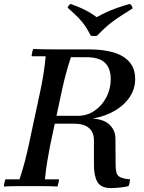

<svg xmlns="http://www.w3.org/2000/svg" viewBox="-24 -953 738 983"><path d="M642 -35Q641 -27 639.5 -18Q638 -9 634 0Q613 5 587.5 7.5Q562 10 544 10Q493 10 475 -21Q457 -52 457 -107V-233Q457 -277 430.5 -298.5Q404 -320 353 -320H201L210 -360H375Q422 -360 460 -386Q498 -412 520.5 -455Q543 -498 543 -547Q543 -603 513.5 -631.5Q484 -660 419 -660H339Q324 -614 314 -577Q304 -540 293 -490L233 -210Q226 -173 218.5 -129.5Q211 -86 206 -35H278Q278 -28 275.5 -17Q273 -6 270 2Q236 0 202 0Q168 0 133 0Q99 0 65 0Q31 0 -4 2Q-4 -6 -1.5 -17Q1 -28 4 -35H76Q91 -80 103 -126Q115 -172 123 -210L183 -490Q191 -528 198 -570.5Q205 -613 210 -665H138Q138 -673 140.5 -684Q143 -695 146 -702Q180 -701 214 -700.5Q248 -700 282 -700H437Q503 -700 555.5 -685Q608 -670 638 -636.5Q668 -603 668 -548Q668 -499 641 -457.5Q614 -416 565.5 -387Q517 -358 451 -346Q510 -342 538.5 -313Q567 -284 567 -243L568 -107Q568 -64 583.5 -51Q599 -38 642 -35ZM641 -933Q646 -929 650 -923.5Q654 -918 655 -910Q618 -887 593 -870.5Q568 -854 549.5 -840Q531 -826 513 -809.5Q495 -793 473 -770Q457 -767 441 -770Q425 -801 411 -821.5Q397 -842 377 -862.5Q357 -883 322 -914Q328 -927 337 -933Q370 -921 392.5 -911Q415 -901 433.5 -890Q452 -879 471 -865Q498 -880 522 -891Q546 -902 574 -912Q602 -922 641 -933Z"/></svg>

Font: Poltawski Nowy
Style: Italic
Weight: 400
Italic angle: -12°
Designer: Adam Pótawski, Mateusz Machalski, Borys Kosmynka, Ania Wieluska
Foundry: Capitalics.wtf
Version: Version 1.001;gftools[0.9.25]